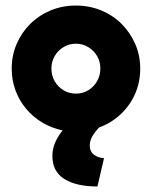

<svg xmlns="http://www.w3.org/2000/svg" viewBox="-20 -461 547 692"><path d="M331.2 211.1Q254.9 211.1 211.8 184Q168.8 156.9 168.8 101.4Q168.8 76.4 178.5 53.5Q188.2 30.6 205.6 9Q166 0.7 132.3 -19.4Q98.6 -39.6 74 -69.1Q49.3 -98.6 35.8 -135.4Q22.2 -172.2 22.2 -213.9Q22.2 -261.1 39.9 -302.4Q57.6 -343.8 89.2 -375Q120.8 -406.2 162.8 -423.6Q204.9 -441 253.5 -441Q302.1 -441 344.4 -423.6Q386.8 -406.2 418.1 -375Q449.3 -343.8 467.4 -302.4Q485.4 -261.1 485.4 -213.9Q485.4 -164.6 466.7 -122.2Q447.9 -79.9 414.2 -48.6Q380.6 -17.4 336.8 -1.4Q322.9 13.2 313.2 29.5Q303.5 45.8 303.5 63.9Q303.5 84.7 318.1 96.2Q332.6 107.6 354.9 109ZM253.5 -123.6Q278.5 -123.6 298.3 -135.8Q318.1 -147.9 329.9 -168.4Q341.7 -188.9 341.7 -213.9Q341.7 -238.9 329.9 -259Q318.1 -279.2 297.9 -291.3Q277.8 -303.5 253.5 -303.5Q229.2 -303.5 209 -291.3Q188.9 -279.2 177.1 -259Q165.3 -238.9 165.3 -213.9Q165.3 -188.9 177.1 -168.4Q188.9 -147.9 208.7 -135.8Q228.5 -123.6 253.5 -123.6Z"/></svg>

Font: Afacad Flux ExtraBold
Style: Regular
Weight: 800
Designer: Kristian Moeller
Foundry: Dicotype
Version: Version 1.100